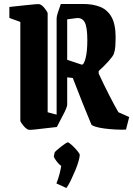

<svg xmlns="http://www.w3.org/2000/svg" viewBox="-20 -640 668 963"><path d="M438 -16Q420 -59 394.5 -122.5Q369 -186 345 -249Q338 -250 331 -250.5Q324 -251 317 -252V-114Q317 -108 310.5 -92.5Q304 -77 293 -57L265 -3Q243 -1 212 3Q181 7 155.5 9.5Q130 12 124 11Q111 7 97.5 -9.5Q84 -26 82 -33V-530L27 -550V-605Q44 -607 67.5 -609.5Q91 -612 114.5 -614.5Q138 -617 155.5 -618.5Q173 -620 178 -619Q191 -615 204 -598.5Q217 -582 219 -574V-77L264 -65V-548Q264 -558 270.5 -577.5Q277 -597 285 -620H398Q446 -620 482.5 -605.5Q519 -591 539.5 -554.5Q560 -518 560 -451Q560 -430 558.5 -408.5Q557 -387 551 -370Q546 -357 523 -331.5Q500 -306 475 -284V-271Q499 -219 526.5 -165Q554 -111 574 -77L628 -53L612 10Q588 11 559 9.5Q530 8 503.5 4.5Q477 1 459 -4.5Q441 -10 438 -16ZM389 -316Q400 -313 409 -347Q418 -381 418 -438Q418 -505 404.5 -529Q391 -553 362 -549L317 -543V-340ZM313 303 263 280Q273 255 279 231Q285 207 287 192Q279 187 270.5 177Q262 167 256 157.5Q250 148 250 144L254 125Q255 122 264 114Q273 106 285 96.5Q297 87 307 80.5Q317 74 320 74Q325 74 339.5 87Q354 100 367 115.5Q380 131 380 137Q380 147 374 168.5Q368 190 357.5 215Q347 240 335.5 264Q324 288 313 303Z"/></svg>

Font: Grenze Gotisch
Style: Bold
Weight: 700
Designer: Renata Polastri
Foundry: Omnibus-Type
Version: Version 1.001